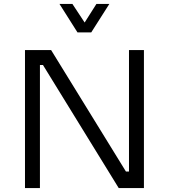

<svg xmlns="http://www.w3.org/2000/svg" viewBox="-20 -959 861 979"><path d="M107.4 0V-703.6H240.7L622.1 -84.5H637.7V-703.6H713.9V0H585.4L199.2 -627.4H183.6V0ZM537.6 -939 445.3 -793.9H375L283.2 -939H349.1L411.6 -844.2L471.7 -939Z"/></svg>

Font: Metrophobic
Style: Regular
Weight: 400
Designer: Vernon Adams
Foundry: Vernon Adams
Version: Version 3.200; ttfautohint (v1.8.4.7-5d5b);gftools[0.9.23]